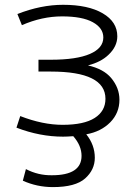

<svg xmlns="http://www.w3.org/2000/svg" viewBox="-20 -553 556 792"><path d="M342.8 -283.2Q407.2 -268.6 438.5 -231.4Q472.7 -190.4 472.7 -141.6Q472.7 -86.9 434.6 -48.3Q396.5 -9.8 335.9 1Q371.1 44.9 371.1 97.7Q371.1 147.5 331.1 183.1Q291 218.8 198.2 218.8Q132.8 218.8 74.2 192.4L86.9 144.5Q137.7 170.9 194.3 169.9Q316.4 169.9 316.4 89.8Q316.4 47.9 282.2 8.8Q256.8 10.7 240.2 10.7Q144.5 10.7 47.9 -26.4L63.5 -74.2Q156.2 -38.1 238.3 -38.1Q326.2 -38.1 370.6 -66.4Q415 -94.7 415 -145.5Q415 -257.8 189.5 -257.8H138.7V-306.6H189.5Q295.9 -306.6 351.1 -330.6Q406.2 -354.5 406.2 -398.4Q406.2 -437.5 362.8 -461.4Q319.3 -485.4 236.3 -485.4Q153.3 -485.4 70.3 -449.2L51.8 -495.1Q148.4 -533.2 240.2 -533.2Q343.8 -533.2 403.8 -498Q463.9 -462.9 463.9 -403.3Q463.9 -361.3 427.7 -327.1Q396.5 -296.9 342.8 -283.2Z"/></svg>

Font: Gen Shin Gothic Light
Style: Regular
Weight: 200
Designer: [Source Han Sans]
Ryoko NISHIZUKA  (kana & ideographs); Paul D. Hunt (Latin, Greek & Cyrillic); Wenlong ZHANG  (bopomofo
Version: Version 1.002.20150607